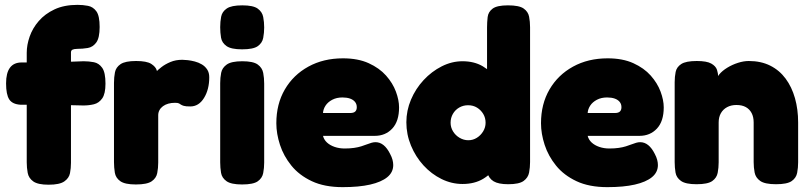

<svg xmlns="http://www.w3.org/2000/svg" viewBox="-20 -750 3332 790"><path d="M180 10Q136 10 117 -3.5Q98 -17 94 -38.5Q90 -60 90 -82V-533Q90 -565 102 -599.5Q114 -634 139.5 -663.5Q165 -693 204.5 -711.5Q244 -730 299 -730Q321 -730 342 -726Q363 -722 376.5 -703.5Q390 -685 390 -639Q390 -594 376 -575Q362 -556 341 -552.5Q320 -549 298 -549Q291 -549 286 -548Q281 -547 278 -545.5Q275 -544 273.5 -541Q272 -538 272 -535V-80Q272 -58 268 -37.5Q264 -17 244.5 -3.5Q225 10 180 10ZM69 -493H186L324 -498Q346 -498 366.5 -494Q387 -490 400.5 -471Q414 -452 414 -406Q414 -364 400.5 -345Q387 -326 366.5 -321Q346 -316 323 -316L196 -319H65Q31 -321 18 -341Q5 -361 5 -407Q5 -450 21 -471.5Q37 -493 69 -493Z M539 9Q494 9 475 -4.5Q456 -18 452.5 -39.5Q449 -61 449 -83V-409Q449 -432 453 -452.5Q457 -473 476 -486Q495 -499 540 -499Q584 -499 602.5 -487Q621 -475 625 -460.5Q629 -446 629 -438L613 -444Q613 -444 621 -453Q629 -462 644.5 -474Q660 -486 681.5 -495Q703 -504 730 -504Q739 -504 752.5 -502.5Q766 -501 781.5 -497Q797 -493 810.5 -485Q824 -477 832.5 -464Q841 -451 841 -432Q841 -382 819.5 -347Q798 -312 763 -312Q744 -312 736 -314.5Q728 -317 724.5 -319.5Q721 -322 716.5 -324.5Q712 -327 700 -327Q685 -327 672.5 -323.5Q660 -320 650.5 -313Q641 -306 636 -296.5Q631 -287 631 -276V-81Q631 -59 627 -38Q623 -17 604 -4Q585 9 539 9Z M976 9Q931 9 912 -4.5Q893 -18 889.5 -39Q886 -60 886 -82V-408Q886 -430 890 -450.5Q894 -471 913 -484.5Q932 -498 977 -498Q1022 -498 1040.5 -484.5Q1059 -471 1063 -450Q1067 -429 1067 -406V-81Q1067 -59 1063 -38Q1059 -17 1040.5 -4Q1022 9 976 9ZM976 -547Q931 -547 912 -560.5Q893 -574 889.5 -595Q886 -616 886 -638Q886 -661 890 -681.5Q894 -702 913 -715Q932 -728 977 -728Q1022 -728 1040.5 -714.5Q1059 -701 1063 -680Q1067 -659 1067 -637Q1067 -615 1063 -594Q1059 -573 1040.5 -560Q1022 -547 976 -547Z M1390 20Q1315 20 1263 -4.5Q1211 -29 1179 -68.5Q1147 -108 1132 -154Q1117 -200 1117 -243Q1117 -322 1152 -382Q1187 -442 1249 -476Q1311 -510 1391 -510Q1453 -510 1497 -490Q1541 -470 1568.5 -439Q1596 -408 1609 -373Q1622 -338 1622 -308Q1622 -251 1594 -221Q1566 -191 1522 -191H1309Q1313 -175 1325.5 -163.5Q1338 -152 1357 -145.5Q1376 -139 1398 -139Q1420 -139 1437 -141.5Q1454 -144 1466.5 -148Q1479 -152 1489.5 -156Q1500 -160 1508.5 -162.5Q1517 -165 1525 -165Q1543 -165 1558 -153Q1573 -141 1585 -117Q1592 -104 1595 -92.5Q1598 -81 1598 -71Q1598 -41 1573.5 -21Q1549 -1 1503 9.5Q1457 20 1390 20ZM1309 -285H1421Q1435 -285 1441.5 -291Q1448 -297 1448 -309Q1448 -322 1440.5 -331Q1433 -340 1420 -344.5Q1407 -349 1389 -349Q1365 -349 1347 -339.5Q1329 -330 1319.5 -315.5Q1310 -301 1309 -285Z M1883 7Q1838 7 1796.5 -13.5Q1755 -34 1722.5 -69.5Q1690 -105 1671 -151Q1652 -197 1652 -247Q1652 -295 1671 -340Q1690 -385 1723 -420.5Q1756 -456 1797.5 -477Q1839 -498 1883 -498Q1931 -498 1966 -477.5Q2001 -457 2024 -422Q2047 -387 2058.5 -342Q2070 -297 2071 -249Q2072 -200 2061 -154.5Q2050 -109 2027 -72.5Q2004 -36 1968.5 -14.5Q1933 7 1883 7ZM1907 -173Q1926 -173 1942 -183Q1958 -193 1968 -209.5Q1978 -226 1978 -245Q1978 -265 1968.5 -281Q1959 -297 1943 -307Q1927 -317 1906 -317Q1886 -317 1869.5 -307.5Q1853 -298 1843.5 -281.5Q1834 -265 1834 -245Q1834 -226 1844 -209.5Q1854 -193 1871 -183Q1888 -173 1907 -173ZM2071 8Q2031 8 2011 -4Q1991 -16 1984 -42V-637Q1984 -659 1986.5 -680Q1989 -701 2007 -714.5Q2025 -728 2070 -728Q2116 -728 2134.5 -715Q2153 -702 2157 -681.5Q2161 -661 2161 -638V-83Q2161 -61 2157 -40Q2153 -19 2134.5 -5.5Q2116 8 2071 8Z M2479 20Q2404 20 2352 -4.5Q2300 -29 2268 -68.5Q2236 -108 2221 -154Q2206 -200 2206 -243Q2206 -322 2241 -382Q2276 -442 2338 -476Q2400 -510 2480 -510Q2542 -510 2586 -490Q2630 -470 2657.5 -439Q2685 -408 2698 -373Q2711 -338 2711 -308Q2711 -251 2683 -221Q2655 -191 2611 -191H2398Q2402 -175 2414.5 -163.5Q2427 -152 2446 -145.5Q2465 -139 2487 -139Q2509 -139 2526 -141.5Q2543 -144 2555.5 -148Q2568 -152 2578.5 -156Q2589 -160 2597.5 -162.5Q2606 -165 2614 -165Q2632 -165 2647 -153Q2662 -141 2674 -117Q2681 -104 2684 -92.5Q2687 -81 2687 -71Q2687 -41 2662.5 -21Q2638 -1 2592 9.5Q2546 20 2479 20ZM2398 -285H2510Q2524 -285 2530.5 -291Q2537 -297 2537 -309Q2537 -322 2529.5 -331Q2522 -340 2509 -344.5Q2496 -349 2478 -349Q2454 -349 2436 -339.5Q2418 -330 2408.5 -315.5Q2399 -301 2398 -285Z M2846 8Q2801 8 2782 -5.5Q2763 -19 2759.5 -40Q2756 -61 2756 -83V-412Q2756 -434 2760 -454Q2764 -474 2783 -486.5Q2802 -499 2847 -499Q2888 -499 2906.5 -488.5Q2925 -478 2930 -463Q2935 -448 2934.5 -435.5Q2934 -423 2936 -420L2928 -414Q2927 -429 2939.5 -444Q2952 -459 2972.5 -471.5Q2993 -484 3016.5 -491.5Q3040 -499 3061 -499Q3111 -499 3149 -480Q3187 -461 3212.5 -426.5Q3238 -392 3251 -346Q3264 -300 3264 -246V-82Q3264 -60 3260 -39Q3256 -18 3237.5 -5Q3219 8 3173 8Q3127 8 3108 -5.5Q3089 -19 3085 -40Q3081 -61 3081 -83V-246Q3081 -269 3072.5 -285Q3064 -301 3048.5 -309.5Q3033 -318 3010 -318Q2988 -318 2971.5 -309Q2955 -300 2946 -284Q2937 -268 2937 -246V-82Q2937 -60 2933 -39Q2929 -18 2910.5 -5Q2892 8 2846 8Z"/></svg>

Font: Fredoka
Style: Bold
Weight: 700
Designer: Ben Nathan
Foundry: Milena B. Brandão, Ben Nathan
Version: Version 2.001